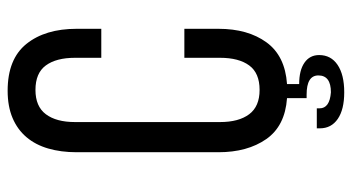

<svg xmlns="http://www.w3.org/2000/svg" viewBox="-224 -522 899 490"><g transform="rotate(-90 225.0 -277.5)"><path d="M238 -707C211.3 -707 188.2 -702.8 168.5 -694.5C148.8 -686.2 132.5 -674.3 119.5 -659C106.5 -643.7 96.8 -625.2 90.5 -603.5C84.2 -581.8 81 -557.7 81 -531V-169C81 -119.7 92.2 -79 114.5 -47C136.8 -15 171.7 2.7 219 6V56H228C260.7 56 277 66 277 86C277 107.3 262.7 118 234 118C206.7 116 193 106.3 193 89V82H142V90C142 109.3 150 124.5 166 135.5C182 146.5 204.7 152 234 152C264 152 287.3 146.3 304 135C320.7 123.7 329 108 329 88C329 72 322.5 59.5 309.5 50.5C296.5 41.5 278.3 37 255 37V6C303 2.7 338.5 -14.8 361.5 -46.5C384.5 -78.2 396 -119 396 -169V-256H322V-165C322 -133 315.5 -108.2 302.5 -90.5C289.5 -72.8 268.7 -64 240 -64C212 -64 191.3 -72.8 178 -90.5C164.7 -108.2 158 -133 158 -165V-535C158 -567 164.7 -591.8 178 -609.5C191.3 -627.2 212 -636 240 -636C268.7 -636 289.5 -627.2 302.5 -609.5C315.5 -591.8 322 -567 322 -535V-468H396V-531C396 -584.3 383.2 -627 357.5 -659C331.8 -691 292 -707 238 -707Z"/></g></svg>

Font: Bebas Neue Regular two
Style: Regular2
Weight: 400
Designer: Ryoichi Tsunekawa & LGV (GE)
Foundry: Free Software Foundation, Inc.
Version: Version 1.003 August 13, 2016